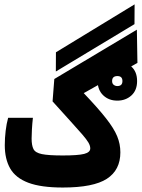

<svg xmlns="http://www.w3.org/2000/svg" viewBox="-20 -838 638 863"><path d="M262.2 4.9Q164.6 4.9 107.4 -16.6Q50.3 -38.1 25.9 -80.6Q1.5 -123 1.5 -185.5Q1.5 -217.3 5.4 -250Q9.3 -282.7 16.6 -308.6H127.9Q125 -283.2 123.5 -256.8Q122.1 -230.5 122.1 -215.3Q122.1 -184.6 130.4 -168Q138.7 -151.4 168.5 -145.3Q198.2 -139.2 262.2 -139.2Q330.6 -139.2 358.2 -146.2Q385.7 -153.3 385.7 -170.9Q385.7 -183.1 377.4 -197.3Q369.1 -211.4 350.1 -233.4Q331.1 -255.4 298.3 -291.5Q265.6 -327.1 216.3 -382.3L224.1 -482.9L595.2 -704.6L597.7 -555.2L356.4 -419.4Q420.9 -351.6 456.5 -306.2Q492.2 -260.7 506.6 -225.8Q521 -190.9 521 -153.3Q521 -73.7 460.4 -34.4Q399.9 4.9 262.2 4.9ZM231 -516.6 231.4 -603 585 -818.4 584.5 -729.5ZM507.3 -385.7Q468.8 -385.7 443.8 -409.7Q418.9 -433.6 418.9 -473.6Q418.9 -513.7 444.6 -537.6Q470.2 -561.5 507.3 -561.5Q544.9 -561.5 570.6 -538.6Q596.2 -515.6 596.2 -473.6Q596.2 -432.1 570.6 -408.9Q544.9 -385.7 507.3 -385.7ZM507.3 -451.2Q530.3 -451.2 530.3 -473.6Q530.3 -496.1 507.8 -496.1Q483.9 -496.1 483.9 -473.6Q483.9 -462.4 491 -456.8Q498 -451.2 507.3 -451.2Z"/></svg>

Font: CaskaydiaMono NF
Style: Bold
Weight: 700
Designer: Aaron Bell
Foundry: Saja Typeworks
Version: Version 2111.001; ttfautohint (v1.8.4);Nerd Fonts 3.1.1